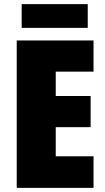

<svg xmlns="http://www.w3.org/2000/svg" viewBox="-20 -910 511 930"><path d="M433 0H61V-714H433V-563H250V-445H419V-294H250V-153H433ZM405 -890V-775H85V-890Z"/></svg>

Font: Noto Sans Display SemiCondensed Black
Style: Regular
Weight: 900
Width: 4
Designer: Monotype Design Team
Foundry: Monotype Imaging Inc.
Version: Version 1.900